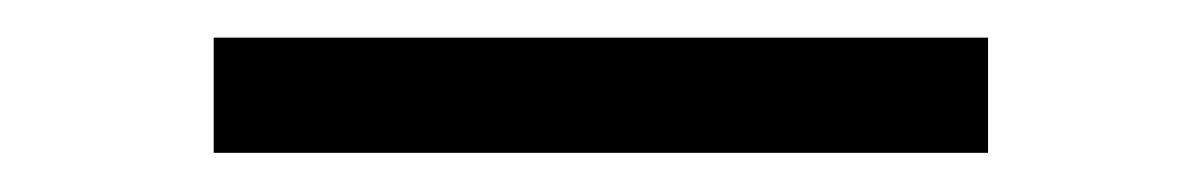

<svg xmlns="http://www.w3.org/2000/svg" viewBox="-20 -689 626 100"><path d="M91.3 -609.4H494.6V-669.4H91.3Z"/></svg>

Font: Cascadia Code PL Light
Style: Regular
Weight: 300
Monospace: yes
Designer: Aaron Bell
Foundry: Saja Typeworks
Version: Version 2404.023